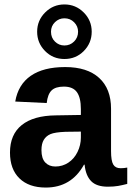

<svg xmlns="http://www.w3.org/2000/svg" viewBox="-20 -843 599 873"><path d="M188 9.8Q111.3 9.8 68.4 -32Q25.4 -73.7 25.4 -149.4Q25.4 -231.4 78.9 -274.4Q132.3 -317.4 233.9 -318.4L347.7 -320.3V-347.2Q347.7 -398.9 329.6 -424.1Q311.5 -449.2 270.5 -449.2Q232.4 -449.2 214.6 -431.9Q196.8 -414.6 192.4 -374.5L49.3 -381.3Q62.5 -458.5 119.9 -498.3Q177.2 -538.1 276.4 -538.1Q376.5 -538.1 430.7 -488.8Q484.9 -439.5 484.9 -348.6V-156.2Q484.9 -111.8 494.9 -95Q504.9 -78.1 528.3 -78.1Q543.9 -78.1 558.6 -81.1V-6.8Q546.4 -3.9 536.6 -1.5Q526.9 1 517.1 2.4Q507.3 3.9 496.3 4.9Q485.4 5.9 470.7 5.9Q418.9 5.9 394.3 -19.5Q369.6 -44.9 364.7 -94.2H361.8Q304.2 9.8 188 9.8ZM347.7 -244.6 277.3 -243.7Q229.5 -241.7 209.5 -233.2Q189.5 -224.6 179 -207Q168.5 -189.5 168.5 -160.2Q168.5 -122.6 185.8 -104.2Q203.1 -85.9 231.9 -85.9Q264.2 -85.9 290.8 -103.5Q317.4 -121.1 332.5 -152.1Q347.7 -183.1 347.7 -217.8ZM397 -698.7Q397 -647.5 361.1 -611.1Q325.2 -574.7 272.9 -574.7Q220.7 -574.7 184.8 -611.1Q148.9 -647.5 148.9 -698.7Q148.9 -750 185.3 -786.4Q221.7 -822.8 272.9 -822.8Q324.2 -822.8 360.6 -786.4Q397 -750 397 -698.7ZM335 -698.7Q335 -723.6 317.1 -741.7Q299.3 -759.8 272.9 -759.8Q248 -759.8 230 -742.2Q211.9 -724.6 211.9 -698.7Q211.9 -671.4 230 -653.8Q248 -636.2 272.9 -636.2Q298.8 -636.2 316.9 -654.3Q335 -672.4 335 -698.7Z"/></svg>

Font: Arial
Style: Bold
Weight: 700
Designer: Steve Matteson
Foundry: Ascender Corporation
Version: Version 2.00.3